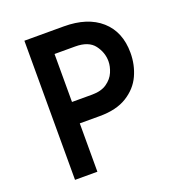

<svg xmlns="http://www.w3.org/2000/svg" viewBox="-132 -836 874 944"><g transform="rotate(-20 305.5 -364.0)"><path d="M570 -494Q570 -431 545 -376.5Q520 -322 464.5 -287.5Q409 -253 322 -253H217V0H100V-728H306Q430 -728 500 -666Q570 -604 570 -494ZM454 -492Q454 -538 424.5 -577Q395 -616 325 -616H217V-365H322Q370 -365 399.5 -385.5Q429 -406 441.5 -435.5Q454 -465 454 -492Z"/></g></svg>

Font: Josefin Sans SemiBold
Style: Regular
Weight: 600
Designer: Santiago Orozco
Foundry: Typemade
Version: Version 2.000